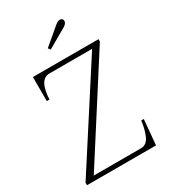

<svg xmlns="http://www.w3.org/2000/svg" viewBox="-219 -1012 978 1113"><g transform="rotate(-30 270.5 -455.0)"><path d="M225 -801 335 -894Q353 -910 368 -910Q377 -910 382.5 -904.5Q388 -899 388 -891Q388 -874 366 -861L236 -786ZM25 -17 446 -670H160Q91 -670 85 -539H67V-700H506V-684L87 -29H403Q442 -29 460.5 -72Q479 -115 485 -168H502L487 0H25Z"/></g></svg>

Font: Taviraj ExtraLight
Style: Regular
Weight: 275
Designer: Katatrad Team
Foundry: CadsonDemak
Version: Version 1.001